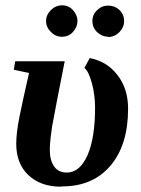

<svg xmlns="http://www.w3.org/2000/svg" viewBox="-20 -690 529 721"><path d="M213 10 209 11Q132 11 86 -33Q41 -76 41 -150Q41 -191 53 -251Q65 -311 89 -416L32 -428L37 -460H223Q190 -294 176 -217Q167 -157 167 -128Q167 -87 184 -64Q200 -42 231 -42Q280 -42 309 -108Q337 -173 337 -285Q337 -334 325 -378Q313 -422 297 -435L317 -472Q383 -459 422 -407Q461 -356 461 -282Q461 -146 395 -68Q329 10 213 10ZM386 -551V-552Q364 -552 345 -569Q327 -586 327 -611Q327 -636 345 -652Q362 -669 386 -669Q411 -669 428 -653Q446 -636 446 -611Q446 -587 428 -569Q410 -551 386 -551ZM213 -552H212Q189 -552 171 -570Q153 -588 153 -611Q153 -634 171 -652Q189 -670 213 -670Q238 -670 254 -652Q271 -633 271 -612Q271 -589 254 -570Q238 -552 213 -552Z"/></svg>

Font: Libra Serif Modern
Style: Bold Italic
Weight: 700
Italic angle: -12°
Designer: Stefan Peev, Context Ltd
Foundry: Stefan Peev, Context Ltd
Version: Version 1.000